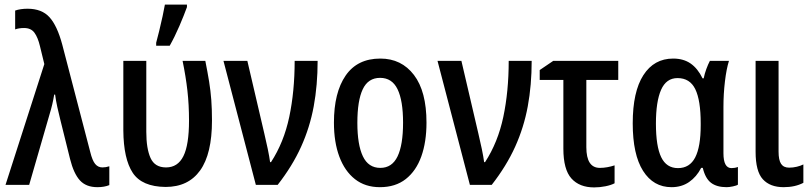

<svg xmlns="http://www.w3.org/2000/svg" viewBox="-20 -805 3534 836"><path d="M4 0 173 -526 154 -604Q145 -642 130 -662.5Q115 -683 85 -683Q62 -683 46 -677V-759Q57 -763 71 -765Q85 -767 100 -767Q162 -767 195.5 -730Q229 -693 251 -611L373 -143Q382 -106 394.5 -91Q407 -76 426 -76Q441 -76 456 -81V1Q434 10 404 10Q355 10 328 -19.5Q301 -49 285 -113L243 -282Q236 -309 229.5 -339Q223 -369 220 -393H216Q209 -350 196 -308L107 0Z M701 9Q598 8 558 -52.5Q518 -113 517 -237V-540H617V-231Q617 -158 635.5 -117Q654 -76 703 -76Q754 -76 778.5 -125Q803 -174 803 -280Q803 -349 796 -410.5Q789 -472 775 -540H874Q884 -490 890.5 -450Q897 -410 900 -370Q903 -330 903 -280Q903 -135 851.5 -63Q800 9 701 9ZM660 -606V-619Q665 -637 673 -669.5Q681 -702 688 -734.5Q695 -767 698 -785H794V-774Q781 -738 761 -691.5Q741 -645 719 -606Z M953 -540H1057L1131 -223Q1139 -190 1146 -156Q1153 -122 1156 -99H1160Q1216 -185 1239.5 -296Q1263 -407 1263 -540H1363Q1363 -434 1346 -342Q1329 -250 1291 -166Q1253 -82 1189 0H1094Z M1837 -271Q1837 -187 1814.5 -124Q1792 -61 1747 -25.5Q1702 10 1634 10Q1570 10 1525.5 -25Q1481 -60 1457.5 -123Q1434 -186 1434 -271Q1434 -402 1485 -476Q1536 -550 1636 -550Q1728 -550 1782.5 -478.5Q1837 -407 1837 -271ZM1536 -270Q1536 -175 1560 -124.5Q1584 -74 1636 -74Q1687 -74 1711 -124Q1735 -174 1735 -271Q1735 -367 1711 -416.5Q1687 -466 1635 -466Q1583 -466 1559.5 -416.5Q1536 -367 1536 -270Z M1885 -540H1989L2063 -223Q2071 -190 2078 -156Q2085 -122 2088 -99H2092Q2148 -185 2171.5 -296Q2195 -407 2195 -540H2295Q2295 -434 2278 -342Q2261 -250 2223 -166Q2185 -82 2121 0H2026Z M2672 -540V-457H2533V-164Q2533 -74 2592 -74Q2608 -74 2624.5 -77Q2641 -80 2656 -85V-7Q2641 1 2616.5 6Q2592 11 2567 11Q2503 11 2468 -28Q2433 -67 2433 -158V-457H2330V-500L2389 -540Z M2904 10Q2825 10 2780 -61Q2735 -132 2735 -268Q2735 -406 2781.5 -478Q2828 -550 2911 -550Q2956 -550 2987 -528.5Q3018 -507 3039 -464H3044Q3048 -484 3055.5 -504.5Q3063 -525 3071 -540H3154Q3143 -505 3136.5 -450.5Q3130 -396 3130 -339V-138Q3130 -73 3165 -73Q3180 -73 3193 -78V-1Q3188 3 3171.5 6.5Q3155 10 3144 10Q3101 10 3076 -9Q3051 -28 3040 -74H3033Q3013 -35 2980.5 -12.5Q2948 10 2904 10ZM2932 -73Q2983 -73 3007 -119.5Q3031 -166 3031 -260V-268Q3031 -368 3007.5 -416.5Q2984 -465 2930 -465Q2881 -465 2858.5 -414Q2836 -363 2836 -267Q2836 -168 2859 -120.5Q2882 -73 2932 -73Z M3370 -540V-145Q3370 -108 3381 -91.5Q3392 -75 3416 -75Q3433 -75 3449.5 -79Q3466 -83 3478 -89V-9Q3442 10 3392 10Q3333 10 3301.5 -24.5Q3270 -59 3270 -144V-540Z"/></svg>

Font: Avrile Sans Condensed Medium
Style: Regular
Weight: 500
Width: 3
Designer: Monotype Design Team
Foundry: Monotype Imaging Inc.
Version: Version 2.001;September 10, 2019;FontCreator 11.5.0.2425 64-